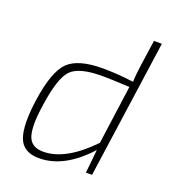

<svg xmlns="http://www.w3.org/2000/svg" viewBox="-130 -801 826 914"><g transform="rotate(20 282.5 -344.0)"><path d="M534 -700 435 0H404L416 -119Q297 12 170 12Q90 12 67 -49Q44 -110 63 -244Q85 -395 135.5 -444.5Q186 -494 310 -494Q384 -494 467 -483Q468 -521 476 -576L494 -700ZM418 -156 459 -454Q362 -459 320 -459Q204 -459 163.5 -418Q123 -377 103 -239Q85 -128 100 -76Q115 -24 178 -24Q291 -24 418 -156Z"/></g></svg>

Font: Exo 2.0 Extra Light
Style: Italic
Weight: 250
Italic angle: -8°
Designer: Natanael Gama
Version: Version 1.001;PS 001.001;hotconv 1.0.70;makeotf.lib2.5.58329